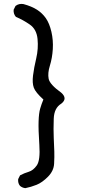

<svg xmlns="http://www.w3.org/2000/svg" viewBox="-20 -857 540 996"><path d="M111.3 119.1Q95.7 117.2 84 107.4Q72.3 93.8 74.2 72.3L84 52.7Q105.5 41 128.9 34.2Q152.3 27.3 170.9 1Q189.5 -25.4 184.1 -105.5Q178.7 -185.5 180.2 -228Q181.6 -270.5 188.5 -293.9Q195.3 -317.4 205.1 -340.8Q164.1 -377.9 155.3 -402.3Q146.5 -426.8 151.4 -465.8Q156.2 -504.9 168 -554.7Q179.7 -604.5 174.8 -654.8Q169.9 -705.1 134.8 -729.5Q99.6 -753.9 62.5 -769.5Q48.8 -785.2 50.8 -806.6L60.5 -826.2Q78.1 -839.8 101.6 -835.9Q144.5 -824.2 171.9 -806.6Q199.2 -789.1 217.8 -762.7Q236.3 -736.3 246.6 -692.4Q256.8 -648.4 253.9 -602.1Q251 -555.7 238.8 -516.6Q226.6 -477.5 232.4 -448.2Q238.3 -418.9 297.9 -376Q332 -345.7 297.9 -319.3Q260.7 -296.9 258.8 -241.2Q256.8 -185.5 258.8 -141.6Q260.7 -97.7 261.7 -71.3Q262.7 -44.9 260.7 -7.8Q258.8 29.3 229 59.6Q199.2 89.8 169.9 101.6Q140.6 113.3 111.3 119.1Z"/></svg>

Font: NaikaiFont
Style: Regular-Lite
Weight: 400
Version: Version 1.67